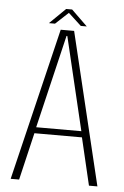

<svg xmlns="http://www.w3.org/2000/svg" viewBox="-54 -809 548 849"><g transform="rotate(5 219.5 -385.0)"><path d="M26 0 189 -676H248.5L411 0H373.5L324 -210H113L63.5 0ZM118.5 -237H319L220.5 -651H217ZM134.5 -700.5 205 -769.5H231.5L302.5 -700.5H276L218.5 -753.5L161.5 -700.5Z"/></g></svg>

Font: Anybody ExtraLight
Style: Regular
Weight: 200
Designer: Tyler Finck
Foundry: Etcetera Type Company
Version: Version 1.010; ttfautohint (v1.8.3) -l 8 -r 50 -G 200 -x 14 